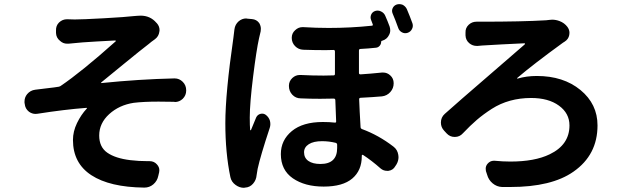

<svg xmlns="http://www.w3.org/2000/svg" viewBox="-20 -853 3040 929"><path d="M311.5 -641.6Q308.6 -641.6 304.7 -641.6Q285.2 -641.6 270.5 -655.3Q252 -669.9 251 -693.4V-705.1Q250 -728.5 265.6 -744.1Q282.2 -759.8 303.7 -759.8Q304.7 -759.8 305.7 -759.8Q322.3 -758.8 341.8 -758.8Q377 -758.8 482.4 -764.6Q587.9 -770.5 629.9 -775.4Q636.7 -775.4 642.6 -776.4Q651.4 -777.3 660.2 -777.3Q707 -777.3 736.3 -743.2L739.3 -740.2Q752 -725.6 752 -707Q752 -703.1 751 -699.2Q748 -676.8 729.5 -663.1Q710 -649.4 700.2 -640.6Q663.1 -612.3 582 -545.9Q501 -479.5 469.7 -454.1Q468.8 -453.1 469.2 -451.7Q469.7 -450.2 471.7 -451.2Q653.3 -469.7 823.2 -473.6Q824.2 -473.6 825.2 -473.6Q847.7 -473.6 864.3 -457Q880.9 -440.4 880.9 -416V-415Q880.9 -391.6 864.3 -375Q847.7 -359.4 826.2 -359.4Q825.2 -359.4 823.2 -360.4Q782.2 -361.3 747.1 -361.3Q674.8 -361.3 627 -355.5Q556.6 -344.7 508.3 -300.8Q460 -256.8 460 -197.3Q460 -141.6 499 -114.3Q538.1 -86.9 610.4 -78.1Q650.4 -73.2 696.3 -73.2H704.1Q725.6 -73.2 739.3 -57.6Q751 -44.9 751 -29.3Q751 -24.4 750 -19.5L746.1 -2.9Q741.2 22.5 721.7 39.1Q703.1 54.7 678.7 54.7Q677.7 54.7 677.7 54.7Q510.7 52.7 421.9 -5.4Q333 -63.5 333 -175.8Q333 -216.8 352.5 -257.3Q372.1 -297.9 399.4 -327.1Q401.4 -328.1 400.4 -330.1Q399.4 -332 397.5 -331.1Q293 -323.2 162.1 -302.7Q157.2 -301.8 152.3 -301.8Q134.8 -301.8 120.1 -312.5Q101.6 -327.1 99.6 -350.6L98.6 -355.5Q98.6 -358.4 98.6 -362.3Q98.6 -381.8 111.3 -397.5Q127 -416 150.4 -418.9Q171.9 -421.9 210.9 -426.3Q250 -430.7 258.8 -432.6Q265.6 -432.6 272.5 -436.5Q375 -505.9 540 -653.3Q541 -654.3 540 -655.8Q539.1 -657.2 538.1 -657.2Q530.3 -657.2 447.8 -652.3Q365.2 -647.5 342.8 -644.5Q331.1 -643.6 311.5 -641.6Z M1975.6 -740.2Q1977.5 -734.4 1977.5 -727.5Q1977.5 -720.7 1973.6 -712.9Q1966.8 -699.2 1952.6 -694.3Q1938.5 -689.5 1925.3 -696.3Q1912.1 -703.1 1907.2 -716.8Q1892.6 -757.8 1879.9 -787.1Q1874 -800.8 1879.9 -813.5Q1885.7 -826.2 1899.4 -831.1Q1905.3 -833 1912.1 -833Q1919.9 -833 1927.7 -830.1Q1941.4 -823.2 1948.2 -809.6Q1962.9 -775.4 1975.6 -740.2ZM1114.3 -710.9Q1117.2 -734.4 1134.8 -750Q1151.4 -763.7 1170.9 -763.7Q1173.8 -763.7 1176.8 -762.7L1199.2 -760.7Q1221.7 -758.8 1234.4 -741.2Q1242.2 -727.5 1242.2 -713.9Q1242.2 -707 1241.2 -701.2Q1236.3 -682.6 1233.4 -668Q1220.7 -611.3 1204.6 -481.9Q1188.5 -352.5 1188.5 -284.2Q1188.5 -243.2 1190.4 -224.6Q1191.4 -222.7 1192.9 -222.7Q1194.3 -222.7 1194.3 -223.6Q1203.1 -245.1 1219.7 -285.2Q1226.6 -298.8 1240.7 -302.2Q1254.9 -305.7 1266.6 -296.9Q1281.2 -285.2 1286.1 -268.6Q1288.1 -260.7 1288.1 -252Q1288.1 -243.2 1285.2 -234.4Q1240.2 -98.6 1226.6 -36.1Q1223.6 -21.5 1221.7 -5.9Q1219.7 18.6 1204.1 36.1Q1188.5 53.7 1166 54.7Q1163.1 55.7 1160.2 55.7Q1138.7 55.7 1120.1 42Q1099.6 27.3 1094.7 3.9Q1070.3 -113.3 1070.3 -256.8Q1070.3 -401.4 1109.4 -670.9Q1112.3 -692.4 1114.3 -710.9ZM1611.3 -136.7V-152.3Q1611.3 -160.2 1603.5 -162.1Q1571.3 -169.9 1538.1 -169.9Q1497.1 -169.9 1474.1 -155.3Q1451.2 -140.6 1451.2 -116.2Q1451.2 -88.9 1472.2 -74.2Q1493.2 -59.6 1530.3 -59.6Q1611.3 -59.6 1611.3 -136.7ZM1828.1 -502Q1831.1 -502 1834 -502Q1853.5 -502 1868.2 -488.3Q1884.8 -473.6 1884.8 -450.2Q1884.8 -425.8 1868.7 -407.7Q1852.5 -389.6 1828.1 -386.7Q1783.2 -382.8 1725.6 -379.9Q1717.8 -379.9 1717.8 -373Q1719.7 -318.4 1724.6 -238.3Q1724.6 -231.4 1731.4 -228.5Q1811.5 -199.2 1883.8 -143.6Q1903.3 -128.9 1907.2 -103.5Q1908.2 -97.7 1908.2 -92.8Q1908.2 -74.2 1898.4 -57.6L1892.6 -48.8Q1881.8 -29.3 1859.4 -26.4Q1855.5 -26.4 1852.5 -26.4Q1835 -26.4 1821.3 -38.1Q1778.3 -76.2 1736.3 -103.5Q1734.4 -104.5 1732.4 -103.5Q1730.5 -102.5 1730.5 -99.6V-96.7Q1730.5 -28.3 1684.6 10.7Q1638.7 49.8 1545.9 49.8Q1455.1 49.8 1397 9.8Q1338.9 -30.3 1338.9 -107.4Q1338.9 -174.8 1392.1 -218.8Q1445.3 -262.7 1542 -262.7Q1574.2 -262.7 1599.6 -259.8Q1607.4 -258.8 1606.4 -266.6Q1603.5 -329.1 1602.5 -369.1Q1601.6 -376 1594.7 -376Q1560.5 -375 1529.3 -375Q1478.5 -375 1435.5 -377Q1411.1 -377 1394.5 -394.5Q1377.9 -412.1 1377.9 -437.5Q1377.9 -460 1394.5 -475.6Q1410.2 -490.2 1430.7 -490.2Q1432.6 -490.2 1434.6 -490.2Q1491.2 -487.3 1545.9 -487.3Q1570.3 -487.3 1593.8 -488.3Q1600.6 -488.3 1600.6 -495.1V-603.5Q1600.6 -611.3 1593.8 -611.3Q1574.2 -610.4 1555.7 -610.4Q1502 -610.4 1447.3 -612.3Q1423.8 -613.3 1407.7 -629.9Q1391.6 -646.5 1391.6 -669.9Q1391.6 -692.4 1408.2 -707Q1423.8 -721.7 1443.4 -721.7Q1445.3 -721.7 1447.3 -721.7Q1509.8 -717.8 1570.3 -717.8Q1676.8 -717.8 1778.3 -728.5Q1786.1 -728.5 1783.2 -736.3Q1778.3 -748 1775.4 -756.8Q1770.5 -769.5 1775.9 -782.2Q1781.2 -794.9 1794.9 -799.8Q1800.8 -801.8 1807.6 -801.8Q1815.4 -801.8 1823.2 -797.9Q1837.9 -791 1843.8 -777.3Q1855.5 -751 1865.2 -724.6Q1868.2 -714.8 1868.2 -706.1Q1868.2 -694.3 1862.3 -683.6Q1852.5 -663.1 1830.1 -656.2L1827.1 -655.3Q1824.2 -654.3 1824.2 -650.4Q1824.2 -639.6 1816.9 -631.3Q1809.6 -623 1798.8 -622.1Q1763.7 -618.2 1724.6 -616.2Q1716.8 -616.2 1716.8 -608.4V-500Q1716.8 -493.2 1724.6 -493.2Q1771.5 -496.1 1828.1 -502Z M2292 -630.9Q2289.1 -630.9 2286.1 -630.9Q2266.6 -630.9 2251 -643.6Q2233.4 -658.2 2232.4 -681.6V-695.3Q2231.4 -717.8 2248 -733.4Q2263.7 -748 2285.2 -748Q2286.1 -748 2287.1 -748Q2296.9 -748 2306.6 -748Q2506.8 -748 2622.1 -754.9Q2629.9 -755.9 2638.7 -756.8Q2645.5 -757.8 2651.4 -757.8Q2669.9 -757.8 2687.5 -751Q2710.9 -742.2 2725.6 -722.7Q2735.4 -709 2735.4 -694.3Q2735.4 -689.5 2734.4 -683.6Q2730.5 -663.1 2711.9 -651.4Q2709 -649.4 2704.1 -646.5Q2561.5 -543 2482.4 -475.6Q2481.4 -474.6 2481.9 -473.6Q2482.4 -472.7 2484.4 -472.7Q2527.3 -485.4 2577.1 -485.4Q2706.1 -485.4 2788.6 -417.5Q2871.1 -349.6 2871.1 -246.1Q2871.1 -103.5 2754.9 -22.5Q2649.4 51.8 2449.2 51.8Q2429.7 51.8 2409.2 51.8Q2383.8 50.8 2363.8 34.2Q2343.8 17.6 2336.9 -7.8L2331.1 -25.4Q2330.1 -31.2 2330.1 -37.1Q2330.1 -49.8 2338.9 -60.5Q2351.6 -75.2 2369.1 -75.2Q2371.1 -75.2 2373 -75.2Q2413.1 -71.3 2449.2 -71.3Q2567.4 -71.3 2639.6 -106.4Q2735.4 -152.3 2735.4 -246.1Q2735.4 -304.7 2684.6 -341.8Q2633.8 -378.9 2549.8 -378.9Q2496.1 -378.9 2448.2 -365.7Q2400.4 -352.5 2359.4 -326.2Q2318.4 -299.8 2287.1 -272.9Q2255.9 -246.1 2219.7 -208Q2204.1 -190.4 2180.7 -190.4Q2180.7 -190.4 2179.7 -190.4Q2157.2 -190.4 2141.6 -207L2128.9 -220.7Q2113.3 -237.3 2113.3 -259.8Q2113.3 -285.2 2131.8 -301.8Q2197.3 -360.4 2341.3 -484.4Q2485.4 -608.4 2519.5 -638.7Q2520.5 -640.6 2520 -642.1Q2519.5 -643.6 2517.6 -643.6Q2486.3 -642.6 2407.7 -638.2Q2329.1 -633.8 2313.5 -632.8Q2303.7 -631.8 2292 -630.9Z"/></svg>

Font: Gen Jyuu Gothic Bold
Style: Bold
Weight: 700
Designer: [Source Han Sans]
Ryoko NISHIZUKA  (kana & ideographs); Paul D. Hunt (Latin, Greek & Cyrillic); Wenlong ZHANG  (bopomofo
Version: Version 1.002.20150607